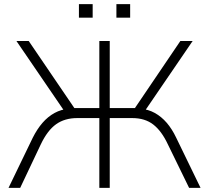

<svg xmlns="http://www.w3.org/2000/svg" viewBox="-20 -902 1005 922"><path d="M21 0 137 -240Q158 -282 184 -312Q210 -342 242 -359.5Q274 -377 312 -380L294 -361L59 -705H118L348 -367L327 -383H457V-705H507V-383H640L617 -367L846 -705H905L670 -361L654 -380Q692 -377 723.5 -359.5Q755 -342 780.5 -312.5Q806 -283 826 -241L943 0H888L786 -209Q756 -273 716 -304Q676 -335 615 -335H507V0H457V-335H351Q291 -335 249.5 -305.5Q208 -276 176 -209L77 0ZM539 -817V-882H605V-817ZM359 -817V-882H425V-817Z"/></svg>

Font: Nunito Sans 7pt ExtraLight
Style: Regular
Weight: 250
Designer: Vernon Adams
Foundry: Vernon Adams
Version: Version 3.101;gftools[0.9.27]